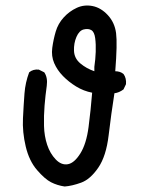

<svg xmlns="http://www.w3.org/2000/svg" viewBox="-20 -674 540 698"><path d="M215 4Q188 0 165.5 -11.5Q143 -23 114.5 -56Q86 -89 73.5 -141.5Q61 -194 63.5 -244Q66 -294 69 -334Q72 -374 86 -411Q100 -423 121 -421L141 -411Q154 -392 150 -362Q145 -327 142 -290Q139 -253 140 -216Q141 -179 151.5 -147.5Q162 -116 182.5 -94.5Q203 -73 226.5 -77Q250 -81 272 -116Q294 -151 302 -212.5Q310 -274 315 -337Q284 -343 257 -359.5Q230 -376 209 -397.5Q188 -419 177 -444.5Q166 -470 170 -500Q174 -530 182.5 -559Q191 -588 211.5 -610.5Q232 -633 259 -645.5Q286 -658 316.5 -652Q347 -646 372 -619Q397 -592 402 -553.5Q407 -515 399 -415Q417 -415 429 -405Q440 -390 438 -368L429 -349Q413 -337 396 -335Q384 -259 375 -182.5Q366 -106 337 -64Q308 -22 275 -10Q242 2 215 4ZM323 -415V-431Q327 -458 328 -485.5Q329 -513 326 -535.5Q323 -558 312 -564.5Q301 -571 284.5 -567Q268 -563 258 -540Q248 -517 249 -489.5Q250 -462 272 -443.5Q294 -425 323 -415Z"/></svg>

Font: Kosefont JP
Style: Regular
Weight: 400
Designer: Nozomi Seto 瀬戸のぞみ
Version: Version 3.00;June 19, 2020